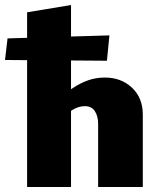

<svg xmlns="http://www.w3.org/2000/svg" viewBox="-50 -745 636 765"><path d="M341 0V-251Q341 -282 328 -302Q315 -322 288 -322Q275 -322 262.5 -318Q250 -314 238.5 -307Q227 -300 219 -289L181 -349Q211 -375 240.5 -394.5Q270 -414 301 -425Q332 -436 368 -436Q433 -436 476 -395.5Q519 -355 519 -288V0ZM58 0V-696L233 -725V0ZM376 -503 -30 -506 -20 -592 386 -604Z"/></svg>

Font: Ysabeau Infant Black
Style: Regular
Weight: 900
Designer: Christian Thalmann (Catharsis Fonts)
Version: Version 2.001;gftools[0.9.30]; featfreeze: ss01,ss02,lnum